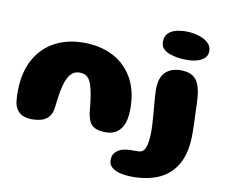

<svg xmlns="http://www.w3.org/2000/svg" viewBox="-90 -740 1270 1085"><g transform="rotate(10 545.5 -198.0)"><path d="M120.4 11Q82.8 11 58.4 -3.1Q34 -17.2 22 -49.5Q18.6 -60.6 16.8 -74.4Q14.9 -88.2 14.2 -105.1Q13.5 -121.9 14.2 -141.2Q16.6 -244.2 57.2 -316.8Q97.8 -389.4 169.3 -427.8Q240.9 -466.1 334.9 -466.1Q429.9 -466.1 502.7 -428.9Q575.5 -391.6 616.8 -319.4Q658 -247.1 658 -142.5Q658 -125.5 656.5 -110.4Q655 -95.4 652.1 -82.2Q649.2 -69.1 644.9 -57.6Q631.6 -23.9 606.2 -6.4Q580.9 11 545.5 11Q504.2 11 481.6 -0.2Q459 -11.4 449.1 -32.6Q439.1 -53.9 435 -83.6Q432.4 -111.8 429.9 -134.2Q427.4 -156.6 424.4 -174.4Q421.4 -192.2 418.2 -206.9Q415.1 -221.6 411.1 -234.8Q401.8 -266.1 385.4 -280.8Q369.1 -295.5 340.2 -295.5Q313.9 -295.5 296.3 -280Q278.8 -264.5 267 -234.1Q261.6 -220.2 257.2 -203.8Q252.9 -187.2 249.3 -167.6Q245.8 -148 242.8 -125.1Q239.9 -102.1 236.6 -75.4Q232.4 -41.1 215.6 -22.4Q198.9 -3.6 174.3 3.7Q149.8 11 120.4 11ZM735.6 232.6Q699.6 232.6 668.2 225.8Q636.9 219 617.5 202.9Q598.1 186.9 598.1 159.8Q598.1 130.9 614.7 114.6Q631.2 98.2 655.6 91.1Q674 86.2 697.4 85.6Q720.8 84.9 744.9 84.9Q773.8 84.9 785.2 51.9Q796.6 18.9 796.6 -40.1Q796.6 -56.4 795.4 -76.6Q794.2 -96.8 792.6 -119Q790.9 -141.2 788.9 -163.9Q787 -186.5 785.3 -207.5Q783.6 -228.5 782.4 -246.1Q781.2 -263.6 781.2 -275.6Q781.2 -344.8 813.4 -376.2Q845.5 -407.8 901.2 -407.8Q944 -407.8 968.8 -391.9Q993.5 -376.1 1005.1 -347Q1016.6 -317.9 1020.1 -278.1Q1023.6 -238.4 1024.1 -190.5Q1024.6 -180.9 1025.1 -168.2Q1025.6 -155.6 1026.1 -141.5Q1026.6 -127.4 1027 -113.1Q1027.4 -98.8 1027.6 -86.2Q1027.9 -73.6 1027.9 -64Q1027.9 38.9 992.9 104.4Q958 169.9 892.8 201.2Q827.6 232.6 735.6 232.6ZM923.9 -471.4Q899.1 -471.4 872.8 -474.9Q846.4 -478.5 823.8 -486.9Q801.1 -495.2 787.1 -510.4Q773.1 -525.6 773.1 -549Q773.1 -578.1 788.5 -595.6Q803.9 -613.1 831.2 -621.2Q858.6 -629.2 894.6 -629.2Q917.8 -629.2 943.1 -624.2Q968.5 -619.2 990.6 -608.7Q1012.8 -598.1 1026.7 -581.5Q1040.6 -564.9 1040.6 -541.5Q1040.6 -517.5 1024.5 -501.9Q1008.4 -486.2 981.8 -478.8Q955.2 -471.4 923.9 -471.4Z"/></g></svg>

Font: Gluten Thin
Style: Regular
Weight: 100
Designer: Tyler Finck
Foundry: Etcetera Type Company
Version: Version 1.300